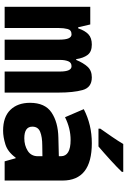

<svg xmlns="http://www.w3.org/2000/svg" viewBox="192 -998 816 1240"><g transform="rotate(90 600.0 -378.0)"><path d="M161 0V-351Q161 -382 167.5 -407Q174 -432 202 -432Q236 -432 236 -355V0H367V-358Q367 -389 375.5 -410.5Q384 -432 408 -432Q442 -432 442 -357V0H578V-347Q578 -444 561.5 -503.5Q545 -563 480 -563Q436 -563 411 -535.5Q386 -508 367 -462H362Q355 -509 334.5 -536Q314 -563 268 -563Q225 -563 201.5 -541Q178 -519 163 -475H156L138 -553H24V0Z M926 -606Q965 -639 1015 -684.5Q1065 -730 1090 -757V-766H910Q892 -735 863.5 -693.5Q835 -652 811 -618V-606ZM798 -179Q798 -216 831.5 -229.5Q865 -243 920 -243L989 -244V-215Q989 -171 954 -149Q919 -127 873 -127Q798 -127 798 -179ZM998 -71H1002L1022 0H1146V-374Q1146 -563 905 -563Q785 -563 685 -511L737 -390Q809 -426 884 -426Q989 -426 989 -363V-350L868 -347Q770 -345 707 -303Q644 -261 644 -164Q644 -84 689.5 -37Q735 10 824 10Q865 10 913 -5Q961 -20 998 -71Z"/></g></svg>

Font: Noto Sans Mono UI ExtraBold
Style: Regular
Weight: 800
Designer: Monotype Design team
Foundry: Monotype Imaging Inc.
Version: 1.000